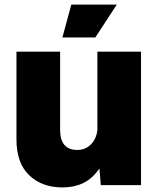

<svg xmlns="http://www.w3.org/2000/svg" viewBox="-20 -810 690 840"><path d="M254 10Q163 10 107.5 -43.5Q52 -97 52 -200V-584H243V-243Q243 -154 318 -154Q353 -154 377 -177.5Q401 -201 406 -240V-584H597V0H421L415 -73Q384 -28 344 -9Q304 10 254 10ZM253 -646 292 -790H491L397 -646Z"/></svg>

Font: BDO Grotesk Black
Style: Regular
Weight: 900
Designer: Deni Anggara
Foundry: Lokal Container
Version: Version 2.000